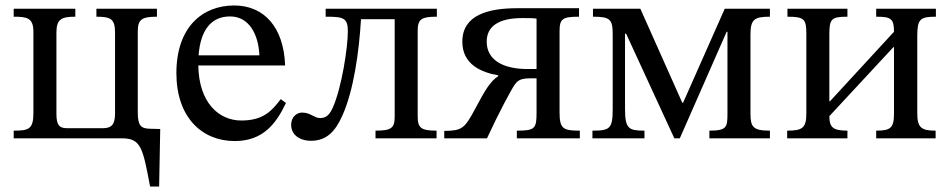

<svg xmlns="http://www.w3.org/2000/svg" viewBox="-20 -505 3471 701"><path d="M561 176 565 -34 526 -35C496 -36 483 -45 483 -94V-389C483 -434 497 -444 553 -444V-473H332V-444C386 -444 400 -435 400 -385V-90C400 -49 386 -37 356 -37H224C197 -37 186 -48 186 -89V-386C186 -435 204 -444 255 -444V-473H30V-444C79 -444 102 -440 102 -388V-93C102 -33 85 -28 30 -28V0H424C494 0 501 32 528 176Z M837 10C940 10 988 -53 1024 -129L1005 -143C973 -101 942 -65 861 -65C779 -65 706 -130 704 -266H1021C1016 -406 944 -485 835 -485C718 -485 624 -405 624 -238C624 -77 717 10 837 10ZM705 -303C712 -394 750 -445 820 -445C891 -445 924 -377 927 -303Z M1116 9C1171 9 1204 -24 1230 -83C1271 -174 1291 -315 1298 -435H1421V-79C1421 -37 1408 -28 1351 -28V0H1574V-28C1517 -28 1505 -38 1505 -80V-393C1505 -436 1520 -444 1575 -444V-473H1169V-444C1232 -444 1250 -441 1250 -391C1250 -333 1228 -186 1195 -112C1181 -80 1166 -74 1148 -74C1127 -74 1114 -94 1083 -94C1063 -94 1043 -78 1043 -49C1043 -16 1070 9 1116 9Z M1758 0C1801 -93 1847 -179 1860 -197C1873 -215 1887 -219 1919 -219H1939V-94C1939 -35 1933 -28 1867 -28V0H2097V-28C2037 -28 2023 -34 2023 -94V-392C2023 -437 2035 -444 2094 -444V-475H1868C1764 -475 1668 -451 1668 -353C1668 -270 1736 -241 1799 -230V-227C1770 -208 1751 -176 1715 -108C1676 -35 1667 -28 1602 -27V0ZM1905 -253C1823 -253 1757 -282 1757 -353C1757 -406 1796 -439 1887 -439C1905 -439 1927 -439 1939 -437V-253Z M2333 0V-28C2275 -28 2262 -35 2262 -108V-382H2266L2442 0H2462L2633 -389H2636V-90C2636 -40 2633 -28 2570 -28V0H2791V-28C2730 -28 2720 -41 2720 -90V-379C2720 -435 2735 -444 2791 -444V-473H2626L2474 -130H2471L2318 -473H2145V-444C2207 -444 2217 -435 2217 -380V-108C2217 -35 2207 -28 2143 -28V0Z M3074 0V-28C3020 -28 3008 -41 3008 -81L3242 -333H3244V-91C3244 -38 3232 -28 3179 -28V0H3396V-28C3345 -28 3329 -38 3329 -91V-374C3329 -436 3340 -444 3397 -444V-473H3179V-444C3233 -444 3244 -437 3244 -389L3010 -135H3008V-379C3008 -436 3015 -444 3074 -444V-473H2855V-444C2917 -444 2924 -435 2924 -381V-91C2924 -38 2910 -28 2854 -28V0Z"/></svg>

Font: STIX Two Text
Style: Regular
Weight: 400
Designer: Ross Mills, John Hudson & Paul Hanslow, Tiro Typeworks Ltd; with prior portions MicroPress Inc., and Coen Hoffman.
Foundry: Tiro Typeworks Ltd
Version: Version 2.13 b171